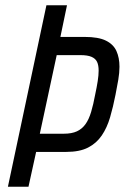

<svg xmlns="http://www.w3.org/2000/svg" viewBox="-20 -708 473 728"><path d="M10 0 156 -688H234L209 -568H301Q353 -568 381.5 -554Q410 -540 421.5 -514.5Q433 -489 433 -455Q433 -432 428.5 -405.5Q424 -379 418 -349Q409 -303 397.5 -263.5Q386 -224 366 -194.5Q346 -165 314 -148.5Q282 -132 231 -132H117L88 0ZM131 -201H222Q252 -201 271.5 -210Q291 -219 304 -237Q317 -255 325.5 -283.5Q334 -312 341 -350Q347 -378 350.5 -400.5Q354 -423 354 -440Q354 -461 348 -473.5Q342 -486 327 -492.5Q312 -499 285 -499H195Z"/></svg>

Font: Saira Condensed
Style: Italic
Weight: 400
Width: 3
Italic angle: -12°
Designer: Hector Gatti with collaboration of the Omnibus-Type team
Foundry: Omnibus-Type
Version: Version 1.100